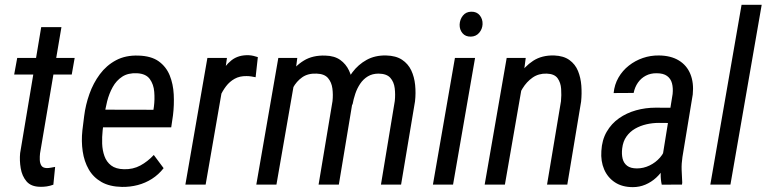

<svg xmlns="http://www.w3.org/2000/svg" viewBox="-20 -770 3198 801"><path d="M291.5 -528.3 279.3 -459H39.1L51.8 -528.3ZM151.9 -656.7H236.3L147 -129.9Q145.5 -117.2 146 -103Q146.5 -88.9 152.6 -79.1Q158.7 -69.3 175.3 -68.8Q184.1 -68.8 192.9 -70.6Q201.7 -72.3 210 -73.7L202.6 0.5Q189.5 5.4 175.5 7.6Q161.6 9.8 147.5 9.3Q109.4 8.8 90.6 -13.4Q71.8 -35.6 66.4 -68.1Q61 -100.6 64 -131.3Z M488.8 9.8Q437.5 8.8 403.3 -10.7Q369.1 -30.3 350.1 -63.5Q331.1 -96.7 325 -138.7Q318.8 -180.7 323.7 -226.1L331.1 -285.6Q336.9 -332.5 353 -377.9Q369.1 -423.3 396.5 -460.2Q423.8 -497.1 463.9 -518.6Q503.9 -540 557.6 -538.1Q610.8 -536.6 642.1 -514.2Q673.3 -491.7 688 -455.6Q702.6 -419.4 704.8 -376Q707 -332.5 701.7 -289.1L694.3 -238.8H373.5L386.7 -312.5L620.1 -312L622.1 -325.2Q626 -355 623.5 -386.5Q621.1 -418 605 -440.2Q588.9 -462.4 552.2 -464.4Q514.6 -466.3 490 -450.2Q465.3 -434.1 450.2 -406.7Q435.1 -379.4 427 -347.4Q418.9 -315.4 415.5 -285.6L408.2 -225.6Q405.3 -198.7 406.2 -170.7Q407.2 -142.6 415.8 -118.7Q424.3 -94.7 443.6 -79.8Q462.9 -64.9 497.1 -64Q535.2 -63 565.7 -79.6Q596.2 -96.2 621.6 -123.5L662.6 -68.4Q641.6 -41.5 614 -23.9Q586.4 -6.3 554.7 2Q522.9 10.3 488.8 9.8Z M914.6 -441.9 837.9 0H753.4L845.2 -528.3H926.8ZM1055.7 -531.7 1046.4 -447.8Q1037.1 -449.7 1027.6 -451.2Q1018.1 -452.6 1008.8 -452.6Q980 -453.1 959 -441.4Q938 -429.7 923.1 -410.2Q908.2 -390.6 897.9 -367.2Q887.7 -343.8 881.3 -319.8L856.4 -305.2Q860.8 -338.4 870.4 -379.2Q879.9 -419.9 897.9 -457.3Q916 -494.6 945.3 -518.1Q974.6 -541.5 1018.6 -539.6Q1028.3 -539.1 1037.4 -536.9Q1046.4 -534.7 1055.7 -531.7Z M1206.1 -418 1133.3 0H1049.3L1141.1 -528.3H1220.2ZM1167.5 -283.7 1131.3 -284.7Q1136.2 -328.1 1149.4 -373.3Q1162.6 -418.5 1186.5 -456.5Q1210.4 -494.6 1247.6 -517.3Q1284.7 -540 1337.4 -538.1Q1375.5 -537.1 1399.4 -520Q1423.3 -502.9 1436 -475.8Q1448.7 -448.7 1452.1 -416.3Q1455.6 -383.8 1452.1 -352.1L1393.6 0H1309.1L1367.2 -348.1Q1370.1 -375 1366.7 -400.9Q1363.3 -426.8 1348.4 -444.3Q1333.5 -461.9 1300.8 -462.9Q1264.6 -464.4 1240.7 -447.5Q1216.8 -430.7 1201.9 -403.1Q1187 -375.5 1179.2 -343.8Q1171.4 -312 1167.5 -283.7ZM1450.7 -334 1392.1 -315.9Q1396.5 -356 1411.1 -395.8Q1425.8 -435.5 1450.2 -468.3Q1474.6 -501 1509.8 -520.3Q1544.9 -539.6 1590.8 -538.6Q1631.8 -537.6 1657.2 -520.8Q1682.6 -503.9 1695.6 -476.6Q1708.5 -449.2 1711.9 -415.5Q1715.3 -381.8 1711.4 -347.2L1653.3 0H1569.3L1627 -348.6Q1629.9 -376 1626.7 -402.1Q1623.5 -428.2 1608.4 -445.3Q1593.3 -462.4 1559.6 -462.9Q1533.7 -462.9 1514.6 -451.4Q1495.6 -439.9 1482.7 -420.7Q1469.7 -401.4 1462.2 -378.7Q1454.6 -356 1450.7 -334Z M1961.9 -528.3 1870.1 0H1786.1L1877.9 -528.3ZM1897.5 -667.5Q1898.4 -689 1911.1 -704.8Q1923.8 -720.7 1945.8 -721.2Q1968.8 -721.7 1981.4 -706.1Q1994.1 -690.4 1993.2 -668.9Q1992.2 -648.4 1979 -633.1Q1965.8 -617.7 1944.3 -617.2Q1921.9 -616.7 1909.4 -631.6Q1897 -646.5 1897.5 -667.5Z M2157.7 -410.2 2086.4 0H2002L2093.8 -528.3H2173.3ZM2118.7 -282.2 2087.9 -283.7Q2093.3 -325.2 2106.7 -370.4Q2120.1 -415.5 2144 -454.1Q2168 -492.7 2204.3 -516.4Q2240.7 -540 2292 -538.6Q2331.5 -537.1 2355.7 -519.5Q2379.9 -502 2391.4 -473.9Q2402.8 -445.8 2405.3 -412.4Q2407.7 -378.9 2404.3 -346.2L2346.7 0H2262.2L2320.3 -347.7Q2322.8 -373 2321 -399.2Q2319.3 -425.3 2306.2 -443.6Q2293 -461.9 2260.7 -462.9Q2227.1 -463.9 2201.9 -446.3Q2176.8 -428.7 2159.7 -400.6Q2142.6 -372.6 2132.6 -341.1Q2122.6 -309.6 2118.7 -282.2Z M2739.7 -90.3 2786.1 -377.9Q2788.6 -403.3 2783.4 -422.6Q2778.3 -441.9 2762.9 -453.1Q2747.6 -464.4 2719.7 -464.4Q2694.3 -464.8 2674.3 -454.3Q2654.3 -443.8 2641.4 -425.3Q2628.4 -406.7 2623.5 -382.3L2540 -381.8Q2543.5 -417.5 2560.3 -446.5Q2577.1 -475.6 2603.5 -496.3Q2629.9 -517.1 2662.1 -528.1Q2694.3 -539.1 2729 -538.6Q2778.8 -538.1 2812 -517.8Q2845.2 -497.6 2860.1 -461.2Q2875 -424.8 2870.1 -376L2827.1 -115.2Q2822.8 -87.4 2823.7 -61.5Q2824.7 -35.6 2826.2 -8.3L2825.2 0L2740.7 0.5Q2735.8 -22 2736.3 -44.9Q2736.8 -67.9 2739.7 -90.3ZM2792.5 -320.3 2782.2 -256.8 2728.5 -257.3Q2702.6 -257.3 2677 -251.5Q2651.4 -245.6 2629.6 -233.2Q2607.9 -220.7 2593.5 -200.4Q2579.1 -180.2 2575.7 -150.9Q2572.8 -127 2577.4 -108.2Q2582 -89.4 2596.4 -78.4Q2610.8 -67.4 2637.2 -67.4Q2664.6 -67.4 2689.9 -79.6Q2715.3 -91.8 2733.6 -112.8Q2752 -133.8 2757.8 -160.6L2771 -119.6Q2765.1 -94.2 2751.2 -70.6Q2737.3 -46.9 2717.3 -28.6Q2697.3 -10.3 2672.6 0.2Q2647.9 10.7 2620.1 10.7Q2575.7 10.7 2545.4 -9.3Q2515.1 -29.3 2500.5 -63.2Q2485.8 -97.2 2488.8 -140.1Q2491.2 -186 2511 -220.2Q2530.8 -254.4 2562.5 -276.6Q2594.2 -298.8 2633.5 -309.8Q2672.9 -320.8 2715.3 -320.8Z M3157.7 -750 3027.3 0H2943.4L3073.7 -750Z"/></svg>

Font: Roboto Condensed
Style: Italic
Weight: 400
Italic angle: -12°
Designer: Christian Robertson
Foundry: Google
Version: Version 3.0